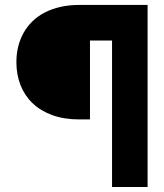

<svg xmlns="http://www.w3.org/2000/svg" viewBox="-20 -747 656 767"><path d="M74.2 -615.8Q88.8 -641.7 110.1 -662.3Q131.4 -682.9 159.3 -697.3Q187.1 -711.6 221.6 -719.5Q256 -727.3 296.9 -727.3H569.6V0H427.6V-585.2H339.5V-269.9H296.9Q235.8 -269.9 188.7 -287.1Q141.7 -304.3 109.9 -334.9Q78.1 -365.4 61.8 -407.3Q45.5 -449.2 45.5 -498.6Q45.5 -564.3 74.2 -615.8Z"/></svg>

Font: Inter P Black
Style: Regular
Weight: 900
Designer: Rasmus Andersson
Foundry: rsms
Version: Version 3.018;git-588b23468